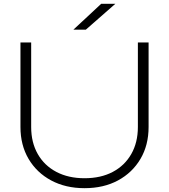

<svg xmlns="http://www.w3.org/2000/svg" viewBox="-20 -972 884 1004"><path d="M143 -308Q143 -227 177.5 -166.5Q212 -106 275 -73Q338 -40 422 -40Q507 -40 569.5 -73Q632 -106 666.5 -166.5Q701 -227 701 -308V-750H757V-308Q757 -213 714.5 -141Q672 -69 597 -28.5Q522 12 422 12Q323 12 247.5 -28.5Q172 -69 129.5 -141Q87 -213 87 -308V-750H143ZM509 -952H583L429 -817H364Z"/></svg>

Font: Bounded
Style: Regular
Weight: 200
Designer: Vlad Churkin
Version: Version 1.0